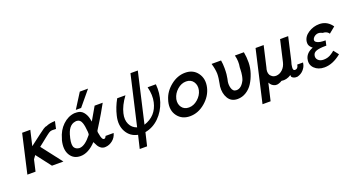

<svg xmlns="http://www.w3.org/2000/svg" viewBox="-53 -1367 4061 2208"><g transform="rotate(-20 1977.5 -263.0)"><path d="M56 0 164 -473H264L221 -288Q391 -418 413 -432Q439 -449 454 -449Q494 -469 565 -471L545 -381Q496 -386 474 -378Q466 -375 456 -368.5Q446 -362 430 -349.5Q414 -337 398 -324.5Q382 -312 355 -290Q328 -268 304 -250L497 0H357L218 -181L188 -140Q178 -94 156 0Z M834 -509 949 -691H1050L899 -509ZM565 -237Q566 -244 570 -251Q596 -348 660.5 -409.5Q725 -471 805 -479Q832 -479 837 -478Q885 -475 913.5 -440.5Q942 -406 953 -360L961 -320Q1043 -461 1054 -481H1153Q1122 -424 1092.5 -374Q1063 -324 1047 -298Q1031 -272 1012 -241.5Q993 -211 988 -203Q979 -190 988 -159Q999 -84 1026 -84Q1043 -84 1053 -111H1152Q1139 -59 1099 -27Q1059 5 1014 8Q997 10 986 7Q966 4 949 -11Q932 -26 924 -39.5Q916 -53 907 -72Q898 -91 897 -92Q802 9 706 9Q620 9 579 -59.5Q538 -128 565 -237ZM665 -236Q664 -234 663 -230Q662 -226 662 -225Q644 -144 665 -113Q681 -89 713 -84Q722 -81 734 -83Q796 -89 872 -185Q876 -189 878 -196Q879 -200 878 -224Q872 -300 859 -336Q843 -383 805 -386Q793 -388 781 -385Q695 -373 665 -236Z M1254 -286Q1276 -381 1327 -472H1428Q1355 -373 1335 -285Q1317 -210 1343 -154.5Q1369 -99 1428 -79L1569 -691H1659L1518 -79Q1671 -128 1706 -285Q1725 -366 1699 -471H1800Q1810 -361 1776.5 -259Q1743 -157 1670 -85Q1597 -13 1499 5L1461 165H1371L1409 5Q1317 -13 1272 -94Q1227 -175 1254 -286Z M1866 -236Q1867 -245 1872 -256Q1899 -348 1982 -414.5Q2065 -481 2160 -481Q2258 -481 2310.5 -408.5Q2363 -336 2340 -235Q2317 -136 2231.5 -63.5Q2146 9 2046 9Q1948 9 1894.5 -62Q1841 -133 1866 -236ZM1964 -236Q1964 -234 1963 -232Q1962 -230 1962 -228Q1952 -171 1981.5 -130.5Q2011 -90 2068 -90Q2126 -90 2176.5 -134Q2227 -178 2241 -237Q2254 -296 2224.5 -339.5Q2195 -383 2136 -383Q2078 -383 2028 -339Q1978 -295 1964 -236Z M2482 -472H2598Q2606 -428 2606 -375Q2606 -334 2603 -302Q2595 -241 2588 -216Q2582 -175 2593 -138Q2606 -90 2650 -90Q2711 -90 2752 -176Q2760 -198 2764.5 -222.5Q2769 -247 2770 -261Q2771 -275 2772 -297.5Q2773 -320 2773 -324Q2787 -395 2767 -471H2877Q2889 -408 2888 -342Q2887 -276 2866 -213Q2845 -150 2813.5 -100.5Q2782 -51 2733 -20.5Q2684 10 2628 10Q2550 10 2513.5 -50.5Q2477 -111 2485 -196Q2485 -199 2491 -228Q2497 -257 2501 -288Q2505 -319 2505 -345Q2503 -403 2482 -472Z M2874 164 3020 -471H3118H3119L3058 -206Q3058 -203 3056 -203Q3043 -141 3076 -113Q3099 -88 3138 -90Q3180 -93 3214 -125.5Q3248 -158 3260 -210L3320 -471H3419L3355 -191Q3352 -182 3350 -173Q3348 -168 3346.5 -161Q3345 -154 3344 -151Q3342 -139 3341 -131Q3336 -104 3341 -93Q3346 -79 3361 -79Q3380 -79 3391.5 -92.5Q3403 -106 3405 -128H3476Q3474 -114 3472 -107Q3465 -73 3436 -40.5Q3407 -8 3360 4Q3313 8 3291 -21Q3290 -27 3290 -33V-42Q3230 -3 3171 -14Q3152 -1 3130 5Q3116 11 3092 9Q3045 0 3022 -47L2973 164Z M3539 -148Q3539 -149 3539.5 -151Q3540 -153 3540 -154Q3559 -220 3639 -250Q3632 -255 3624 -263Q3599 -288 3597 -314Q3596 -323 3597 -335Q3604 -398 3666 -438.5Q3728 -479 3801 -479Q3887 -479 3943 -411L3955 -395L3879 -333Q3878 -335 3875.5 -338.5Q3873 -342 3872 -344Q3846 -370 3805 -370Q3768 -390 3737 -382Q3718 -377 3702.5 -363.5Q3687 -350 3683 -334Q3678 -313 3696.5 -300Q3715 -287 3742.5 -282.5Q3770 -278 3807 -278L3794 -218H3781Q3712 -218 3674 -205.5Q3636 -193 3629 -160Q3621 -126 3644.5 -101.5Q3668 -77 3712 -77Q3768 -77 3811 -108L3830 -121Q3834 -125 3841 -130.5Q3848 -136 3849 -136L3897 -75Q3793 10 3691 10Q3614 10 3568.5 -35.5Q3523 -81 3539 -148Z"/></g></svg>

Font: Coval
Style: Italic
Weight: 400
Foundry: Context Ltd
Version: Version 001.000